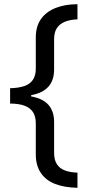

<svg xmlns="http://www.w3.org/2000/svg" viewBox="-20 -734 420 912"><path d="M348 158Q287 157 242.5 140Q198 123 174 87.5Q150 52 150 -1V-148Q150 -182 136 -202.5Q122 -223 95 -232.5Q68 -242 28 -242V-315Q68 -316 95 -325Q122 -334 136 -354.5Q150 -375 150 -408V-556Q150 -609 175 -644Q200 -679 245 -696.5Q290 -714 348 -714V-642Q314 -641 289 -631Q264 -621 250.5 -601Q237 -581 237 -548V-404Q237 -353 210 -322.5Q183 -292 128 -282V-276Q184 -266 210.5 -235.5Q237 -205 237 -154V-7Q237 25 250 45.5Q263 66 288 75.5Q313 85 348 86Z"/></svg>

Font: lguzrati25
Style: Book
Weight: 400
Designer: Jelle Bosma - Monotype Design Team, Universal Thirst
Foundry: Monotype Imaging Inc.
Version: Version 2.106